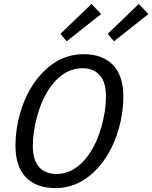

<svg xmlns="http://www.w3.org/2000/svg" viewBox="-20 -947 779 982"><path d="M289.1 -773.9 448.2 -926.8 497.1 -875 320.8 -735.8ZM530.8 -773.9 689.9 -926.8 738.8 -875 563 -735.8ZM407.2 -669.9Q503.9 -669.9 557.4 -615.2Q610.8 -560.5 610.8 -453.1Q610.8 -371.1 587.9 -290Q548.3 -151.9 461.7 -68.4Q375 15.1 263.2 15.1Q166.5 15.1 112.8 -39.8Q59.1 -94.7 59.1 -202.1Q59.1 -284.2 82 -365.2Q121.6 -502.9 208.5 -586.4Q295.4 -669.9 407.2 -669.9ZM268.1 -57.1Q345.2 -57.1 406 -121.8Q466.8 -186.5 498 -295.9Q522 -378.4 522 -454.1Q522 -526.4 490.2 -562.3Q458.5 -598.1 401.9 -598.1Q324.7 -598.1 263.9 -533.4Q203.1 -468.8 171.9 -358.9Q147.9 -276.4 147.9 -201.2Q147.9 -128.9 179.7 -93Q211.4 -57.1 268.1 -57.1Z"/></svg>

Font: IntelOne Mono
Style: Italic
Weight: 400
Italic angle: -16°
Designer: Fred Shallcrass
Foundry: Frere-Jones Type LLC
Version: Version 1.200;hotconv 1.1.0;makeotfexe 2.6.0;FJTRelease1.2